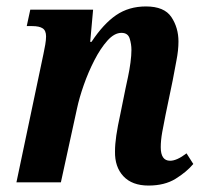

<svg xmlns="http://www.w3.org/2000/svg" viewBox="-20 -566 637 596"><path d="M441 10Q390 10 363 -19Q336 -48 337 -96Q337 -118 341 -145.5Q345 -173 354 -214L370 -293Q373 -307 377.5 -328Q382 -349 385 -371.5Q388 -394 388 -411Q388 -429 382.5 -446.5Q377 -464 357 -464Q335 -464 313.5 -440Q292 -416 273 -379Q254 -342 240 -302Q226 -262 219 -229L169 0H31L115 -399Q118 -413 120.5 -427.5Q123 -442 123 -453Q123 -471 112.5 -478Q102 -485 80 -485H63L74 -536H269L260 -436H264Q301 -492 340.5 -519Q380 -546 433 -546Q490 -546 512 -513Q534 -480 534 -437Q534 -410 527.5 -377Q521 -344 516 -316L494 -210Q488 -181 483.5 -155.5Q479 -130 479 -109Q479 -67 508 -67Q529 -67 559 -90L580 -57Q559 -32 525 -11Q491 10 441 10Z"/></svg>

Font: Noto Serif Condensed
Style: Bold Italic
Weight: 700
Width: 3
Italic angle: -12°
Designer: Monotype Design Team
Foundry: Monotype Imaging Inc.
Version: Version 2.014